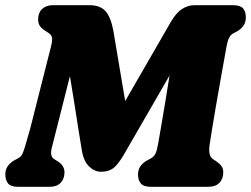

<svg xmlns="http://www.w3.org/2000/svg" viewBox="-20 -720 968 740"><path d="M228.5 -56Q228.5 -31 213.8 -15.5Q199 0 171.5 0H49.5Q20.5 0 10.5 -13.8Q0.5 -27.5 0.5 -47.5Q0.5 -68 11.2 -81.5Q22 -95 35 -102L50 -110Q58.5 -114.5 63.5 -122Q68.5 -129.5 75.8 -152.8Q83 -176 97 -226.5L176 -538.5Q183 -565.5 180.2 -576Q177.5 -586.5 167 -593L153.5 -602Q140.5 -610 133.8 -619.8Q127 -629.5 127 -645Q127 -671 142.5 -685.5Q158 -700 184 -700H324.5Q366 -700 386.5 -677.2Q407 -654.5 417 -601Q425.5 -551.5 437.5 -478.8Q449.5 -406 462.5 -330.5L637.5 -634Q658.5 -670.5 681.5 -685.2Q704.5 -700 729 -700H878.5Q905.5 -700 916.5 -688Q927.5 -676 927.5 -653Q927.5 -632.5 917 -619.2Q906.5 -606 893.5 -599L877.5 -590.5Q860.5 -581 854 -545.5Q850 -524 843 -484.8Q836 -445.5 827.5 -398Q819 -350.5 811 -303.8Q803 -257 796.8 -219.2Q790.5 -181.5 788 -162.5Q781.5 -119.5 800.5 -107L814 -98Q826 -90 833.2 -80.5Q840.5 -71 840.5 -55.5Q840.5 -31 825.8 -15.5Q811 0 783 0H561.5Q533.5 0 522.8 -12.8Q512 -25.5 512 -47.5Q512 -67.5 522.5 -81Q533 -94.5 546.5 -101.5L561.5 -109.5Q573.5 -116 579.2 -128Q585 -140 590 -169Q594.5 -194 601.8 -236.8Q609 -279.5 617.5 -330.2Q626 -381 633.5 -429L458.5 -126Q435 -85.5 416.8 -71.8Q398.5 -58 369.5 -58Q345 -58 323.8 -78Q302.5 -98 295.5 -140Q290 -171 282.8 -218Q275.5 -265 267 -319.2Q258.5 -373.5 249.5 -426.5L180 -152Q171 -117.5 188.5 -107L202 -98.5Q228.5 -82 228.5 -56Z"/></svg>

Font: Fraunces 144pt SuperSoft Black
Style: Italic
Weight: 900
Italic angle: -16°
Version: Version 1.000;[b76b70a41]